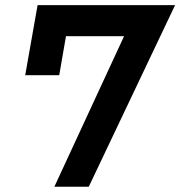

<svg xmlns="http://www.w3.org/2000/svg" viewBox="-20 -713 688 733"><path d="M187.5 0H318.8L648.4 -693.4H123.5L76.2 -425.8H206.1L231.9 -574.7H453.6Z"/></svg>

Font: Cascadia Mono NF
Style: Bold Italic
Weight: 700
Italic angle: -10°
Monospace: yes
Designer: Aaron Bell
Foundry: Saja Typeworks
Version: Version 2404.023